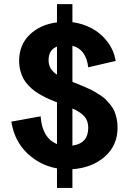

<svg xmlns="http://www.w3.org/2000/svg" viewBox="-20 -816 631 936"><path d="M257.8 100.1V4.9Q173.8 -10.3 112.1 -69.6Q50.3 -128.9 35.2 -223.1L178.2 -249Q185.1 -143.6 257.8 -113.8V-316.9Q235.8 -325.7 220.2 -332.5Q204.6 -339.4 183.8 -350.6Q163.1 -361.8 148.7 -372.6Q134.3 -383.3 119.1 -398.9Q104 -414.6 94.7 -431.6Q85.4 -448.7 79.3 -471.2Q73.2 -493.7 73.2 -519Q73.2 -597.7 125 -647.2Q176.8 -696.8 257.8 -707V-795.9H333V-708Q383.3 -701.2 427.2 -678Q471.2 -654.8 503.2 -613.3Q535.2 -571.8 543.9 -519L410.2 -487.8Q399.4 -576.2 333 -592.8V-417Q334 -416.5 336.4 -415.5Q338.9 -414.6 339.8 -414.1Q362.8 -404.8 373.5 -400.6Q384.3 -396.5 406.2 -386.5Q428.2 -376.5 439.7 -369.9Q451.2 -363.3 469.2 -351.6Q487.3 -339.8 497.3 -329.3Q507.3 -318.8 519.5 -303.7Q531.7 -288.6 538.1 -272.9Q544.4 -257.3 548.8 -237.1Q553.2 -216.8 553.2 -194.8Q553.2 -106.4 490.5 -52Q427.7 2.4 333 8.8V100.1ZM410.2 -192.9Q410.2 -227.5 391.1 -248.8Q372.1 -270 333 -287.1V-106Q410.2 -117.2 410.2 -192.9ZM216.8 -522Q216.8 -478.5 257.8 -452.1V-588.9Q216.8 -573.2 216.8 -522Z"/></svg>

Font: LT Superior
Style: Bold
Weight: 400
Designer: Daniel Lyons
Foundry: LyonsType
Version: Version 1.000